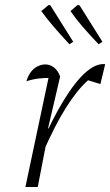

<svg xmlns="http://www.w3.org/2000/svg" viewBox="-20 -743 438 763"><path d="M81 0 178 -458 187 -433Q158 -434 133.5 -431Q109 -428 85 -420Q91 -441 102 -456Q113 -471 128.5 -479Q144 -487 160 -487Q179 -487 194.5 -475Q210 -463 219 -439L171 -233L175 -232L130 0ZM149 -133 138 -156Q187 -269 233 -344Q279 -419 320.5 -455.5Q362 -492 398 -488L379 -409L330 -424Q286 -385 241.5 -314Q197 -243 149 -133ZM256 -567Q218 -608 191.5 -639Q165 -670 144 -699L173 -723L180 -722L271 -577ZM372 -567Q333 -608 306.5 -639Q280 -670 260 -699L288 -723L296 -722L387 -577Z"/></svg>

Font: Piazzolla Thin Thin
Style: Italic
Weight: 250
Italic angle: -11.3°
Version: Version 2.005